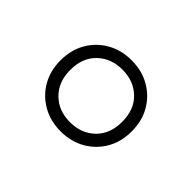

<svg xmlns="http://www.w3.org/2000/svg" viewBox="-76 -905 660 660"><g transform="rotate(45 254.0 -575.0)"><path d="M254 -403Q203.5 -403 164.5 -425.5Q125.5 -448 103.2 -486.8Q81 -525.5 81 -575.5Q81 -626 103.2 -664.8Q125.5 -703.5 164.5 -726Q203.5 -748.5 254 -748.5Q304.5 -748.5 343.5 -726Q382.5 -703.5 404.8 -664.8Q427 -626 427 -575.5Q427 -525.5 404.8 -486.8Q382.5 -448 343.5 -425.5Q304.5 -403 254 -403ZM254 -448Q309.5 -448 345 -482.5Q380.5 -517 380.5 -575.5Q380.5 -635 345 -669.2Q309.5 -703.5 254.5 -703.5Q199 -703.5 163.5 -669.2Q128 -635 128 -576Q128 -517.5 163.5 -482.8Q199 -448 254 -448Z"/></g></svg>

Font: Encode Sans SemiExpanded Light
Style: Regular
Weight: 300
Width: 6
Designer: Multiple Designers
Foundry: Impallari Type
Version: Version 3.002